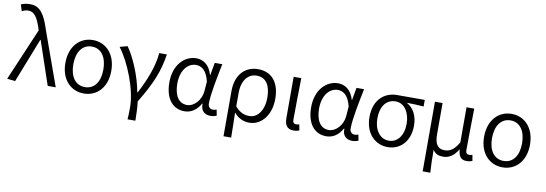

<svg xmlns="http://www.w3.org/2000/svg" viewBox="-68 -1308 5707 2006"><g transform="rotate(10 2785.0 -305.0)"><path d="M104 9 288 -460H292L448 0H533L327 -574C278 -729 227 -809 122 -809C77 -809 48 -801 24 -790L45 -721C64 -731 84 -740 114 -740C177 -740 213 -683 247 -578L254 -554L18 0Z M832 13C966 13 1075 -89 1075 -269C1075 -451 966 -554 832 -554C697 -554 588 -451 588 -269C588 -89 697 13 832 13ZM832 -55C731 -55 672 -139 672 -269C672 -399 731 -485 832 -485C932 -485 991 -399 991 -269C991 -139 932 -55 832 -55Z M1330 199H1413C1413 137 1410 60 1402 -4C1535 -221 1589 -358 1617 -540H1536C1523 -387 1458 -236 1386 -97H1381C1351 -268 1268 -457 1198 -554L1117 -532C1225 -391 1334 -118 1334 67C1334 125 1334 150 1330 199Z M1900 13C1970 13 2028 -25 2070 -99H2074C2070 -23 2113 13 2175 13C2205 13 2227 6 2241 -1L2229 -63C2218 -59 2204 -55 2191 -55C2161 -55 2138 -75 2138 -111C2138 -213 2176 -396 2205 -540H2125L2101 -407H2098C2068 -514 1998 -554 1929 -554C1805 -554 1693 -446 1693 -259C1693 -82 1777 13 1900 13ZM1915 -56C1828 -56 1777 -131 1777 -260C1777 -407 1855 -485 1937 -485C1988 -485 2047 -459 2078 -334L2070 -230C2062 -135 1990 -56 1915 -56Z M2348 199H2429C2428 101 2427 33 2424 -66C2475 -6 2531 13 2590 13C2704 13 2813 -94 2813 -279C2813 -448 2733 -554 2583 -554C2454 -554 2348 -463 2348 -279ZM2578 -56C2529 -56 2479 -68 2425 -132V-274C2425 -417 2498 -485 2580 -485C2685 -485 2729 -400 2729 -278C2729 -141 2662 -56 2578 -56Z M3057 13C3085 13 3103 8 3118 1L3106 -61C3094 -57 3084 -55 3074 -55C3052 -55 3037 -68 3037 -97C3037 -234 3041 -391 3043 -540H2962V-104C2962 -28 2989 13 3057 13Z M3404 13C3474 13 3532 -25 3574 -99H3578C3574 -23 3617 13 3679 13C3709 13 3731 6 3745 -1L3733 -63C3722 -59 3708 -55 3695 -55C3665 -55 3642 -75 3642 -111C3642 -213 3680 -396 3709 -540H3629L3605 -407H3602C3572 -514 3502 -554 3433 -554C3309 -554 3197 -446 3197 -259C3197 -82 3281 13 3404 13ZM3419 -56C3332 -56 3281 -131 3281 -260C3281 -407 3359 -485 3441 -485C3492 -485 3551 -459 3582 -334L3574 -230C3566 -135 3494 -56 3419 -56Z M4055 13C4186 13 4289 -85 4289 -254C4289 -359 4248 -435 4179 -474V-478C4240 -477 4291 -475 4353 -470V-540H4059C3932 -540 3815 -454 3815 -264C3815 -86 3926 13 4055 13ZM4056 -55C3966 -55 3899 -136 3899 -264C3899 -404 3967 -472 4057 -472C4155 -472 4210 -372 4210 -261C4210 -134 4145 -55 4056 -55Z M4461 199H4542C4536 113 4535 66 4535 -44C4561 1 4599 11 4645 11C4705 11 4759 -22 4800 -94H4802C4808 -19 4834 13 4893 13C4921 13 4939 8 4954 1L4943 -61C4930 -57 4920 -55 4910 -55C4887 -55 4872 -68 4872 -97C4872 -234 4876 -391 4878 -540H4796V-167C4742 -74 4696 -58 4646 -58C4572 -58 4542 -110 4542 -207V-540H4461Z M5274 13C5408 13 5517 -89 5517 -269C5517 -451 5408 -554 5274 -554C5139 -554 5030 -451 5030 -269C5030 -89 5139 13 5274 13ZM5274 -55C5173 -55 5114 -139 5114 -269C5114 -399 5173 -485 5274 -485C5374 -485 5433 -399 5433 -269C5433 -139 5374 -55 5274 -55Z"/></g></svg>

Font: Noto Sans CJK JP DemiLight
Style: Regular
Weight: 350
Designer: Ryoko NISHIZUKA (kana & ideographs); Paul D. Hunt (Latin, Greek & Cyrillic); Wenlong ZHANG (bopomofo); Sandoll Communica
Foundry: Adobe Systems Incorporated
Version: Version 1.004;PS 1.004;hotconv 1.0.82;makeotf.lib2.5.63406